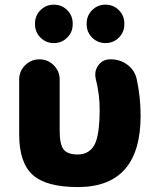

<svg xmlns="http://www.w3.org/2000/svg" viewBox="-20 -796 649 806"><path d="M127 -694.3V-697.3Q127 -730.5 149.9 -753.4Q172.9 -776.4 206.1 -776.4Q239.3 -776.4 262.2 -753.4Q285.2 -730.5 285.2 -697.3V-694.3Q285.2 -661.1 262.2 -638.2Q239.3 -615.2 206.1 -615.2Q172.9 -615.2 149.9 -638.2Q127 -661.1 127 -694.3ZM343.8 -694.3V-697.3Q343.8 -730.5 366.7 -753.4Q389.6 -776.4 422.9 -776.4Q456.1 -776.4 479 -753.4Q502 -730.5 502 -697.3V-694.3Q502 -661.1 479 -638.2Q456.1 -615.2 422.9 -615.2Q389.6 -615.2 366.7 -638.2Q343.8 -661.1 343.8 -694.3ZM570.3 -310.5Q570.3 -10.7 306.6 -10.7Q173.8 -10.7 117.2 -62Q60.5 -113.3 60.5 -231.4V-461.9Q60.5 -497.1 85.4 -522Q110.4 -546.9 145.5 -546.9Q180.7 -546.9 205.6 -522Q230.5 -497.1 230.5 -461.9V-247.1Q230.5 -189.5 247.1 -168.5Q263.7 -147.5 306.6 -147.5Q353.5 -147.5 376 -187Q398.4 -226.6 398.4 -337.9Q398.4 -400.4 381.8 -465.8Q379.9 -474.6 379.9 -483.4Q379.9 -503.9 392.6 -521.5Q411.1 -546.9 441.4 -546.9H445.3Q484.4 -546.9 514.6 -524.4Q544.9 -502 553.7 -464.8Q570.3 -388.7 570.3 -310.5Z"/></svg>

Font: Gen Jyuu GothicX Heavy
Style: Bold
Weight: 900
Designer: [Source Han Sans]
Ryoko NISHIZUKA  (kana & ideographs); Paul D. Hunt (Latin, Greek & Cyrillic); Wenlong ZHANG  (bopomofo
Version: Version 1.002.20150607